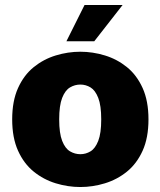

<svg xmlns="http://www.w3.org/2000/svg" viewBox="-20 -740 645 772"><path d="M303 12Q253 12 204 -3Q155 -18 115.5 -50Q76 -82 52.5 -134Q29 -186 29 -260Q29 -334 52.5 -386Q76 -438 115.5 -470Q155 -502 204 -517Q253 -532 303 -532Q353 -532 402 -517Q451 -502 490.5 -470Q530 -438 553.5 -386Q577 -334 577 -260Q577 -186 553.5 -134Q530 -82 490.5 -50Q451 -18 402 -3Q353 12 303 12ZM303 -120Q325 -120 344 -131.5Q363 -143 375 -173.5Q387 -204 387 -260Q387 -316 375 -346.5Q363 -377 344 -388.5Q325 -400 303 -400Q281 -400 261.5 -388.5Q242 -377 230 -346.5Q218 -316 218 -260Q218 -204 230 -173.5Q242 -143 261.5 -131.5Q281 -120 303 -120ZM247 -574 320 -720H473L359 -574Z"/></svg>

Font: Murecho ExtraBold
Style: Regular
Weight: 800
Designer: Neil Summerour
Foundry: Positype
Version: Version 1.010; ttfautohint (v1.8.3)